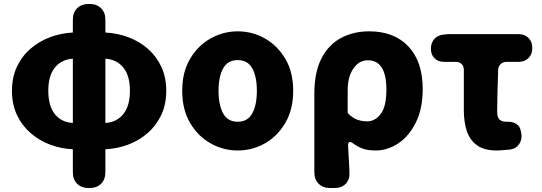

<svg xmlns="http://www.w3.org/2000/svg" viewBox="-20 -740 2717 962"><path d="M345 -124V-446Q288 -442 255 -401.5Q222 -361 222 -285Q222 -209 255 -168Q288 -127 345 -124ZM423 202Q388 202 366.5 180.5Q345 159 345 124V8Q285 5 230.5 -15.5Q176 -36 133 -73.5Q90 -111 65 -164Q40 -217 40 -285Q40 -353 65 -406Q90 -459 133 -496Q176 -533 230.5 -553.5Q285 -574 345 -577V-642Q345 -677 366.5 -698.5Q388 -720 423 -720H430Q465 -720 486.5 -698.5Q508 -677 508 -642V-577Q568 -574 623 -553.5Q678 -533 720.5 -496Q763 -459 788 -406Q813 -353 813 -285Q813 -217 788 -164Q763 -111 720 -73.5Q677 -36 622.5 -15.5Q568 5 508 8V124Q508 159 486.5 180.5Q465 202 430 202ZM508 -446V-124Q564 -127 597.5 -168Q631 -209 631 -285Q631 -361 598 -401.5Q565 -442 508 -446Z M1171 14Q1099 14 1035.5 -21.5Q972 -57 932.5 -124Q893 -191 893 -285Q893 -379 932.5 -445.5Q972 -512 1035.5 -547.5Q1099 -583 1171 -583Q1244 -583 1307 -547.5Q1370 -512 1409.5 -445.5Q1449 -379 1449 -285Q1449 -191 1409.5 -124Q1370 -57 1307 -21.5Q1244 14 1171 14ZM1171 -130Q1221 -130 1244 -172Q1267 -214 1267 -285Q1267 -356 1244 -397.5Q1221 -439 1171 -439Q1121 -439 1098 -397.5Q1075 -356 1075 -285Q1075 -214 1098 -172Q1121 -130 1171 -130Z M1633 202Q1598 202 1576.5 180.5Q1555 159 1555 124V-270Q1555 -379 1591 -448Q1627 -517 1689 -550Q1751 -583 1830 -583Q1955 -583 2026.5 -507Q2098 -431 2098 -294Q2098 -196 2064 -127Q2030 -58 1976 -22Q1922 14 1862 14Q1827 14 1801.5 6Q1776 -2 1750 -21Q1723 -41 1724 -9Q1726 27 1727 45.5Q1728 64 1729 80Q1730 96 1731 124Q1733 159 1712.5 180.5Q1692 202 1657 202ZM1820 -132Q1859 -132 1887.5 -169Q1916 -206 1916 -291Q1916 -438 1823 -438Q1779 -438 1750.5 -396.5Q1722 -355 1722 -287V-174Q1747 -148 1771 -140Q1795 -132 1820 -132Z M2468 14Q2407 14 2371 -11.5Q2335 -37 2319.5 -82Q2304 -127 2304 -187V-391Q2304 -408 2293 -419Q2282 -430 2265 -430H2205Q2175 -430 2157 -448Q2139 -466 2139 -496Q2139 -526 2157 -545.5Q2175 -565 2205 -567L2224 -569H2578Q2609 -569 2628 -550Q2647 -531 2647 -499Q2647 -468 2628 -449Q2609 -430 2578 -430H2517Q2500 -430 2488.5 -419Q2477 -408 2476 -391Q2474 -331 2472.5 -279Q2471 -227 2471 -181Q2471 -151 2483.5 -140.5Q2496 -130 2515 -130Q2520 -130 2520.5 -130Q2521 -130 2522 -130Q2548 -131 2567 -119Q2586 -107 2590 -81L2592 -72Q2597 -42 2582 -19Q2567 4 2538 9Q2535 9 2521.5 10.5Q2508 12 2493 13Q2478 14 2468 14Z"/></svg>

Font: Chiron GoRound TC H
Style: Regular
Weight: 900
Designer: Ryoko NISHIZUKA 西塚涼子 (kana, bopomofo & ideographs); Paul D. Hunt (Latin, Greek & Cyrillic); Sandoll Communications 산돌커뮤니
Foundry: Adobe
Version: Version 1.000;hotconv 1.1.1;makeotfexe 2.6.0